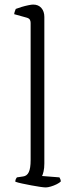

<svg xmlns="http://www.w3.org/2000/svg" viewBox="-20 -820 316 840"><path d="M180 0Q173 0 155.5 -2.5Q138 -5 117 -9Q96 -13 77 -17Q58 -21 47 -25Q47 -33 50 -38Q53 -43 54 -44L81 -48Q98 -50 106 -67Q114 -84 114 -119V-720Q114 -728 110.5 -734Q107 -740 96 -743L42 -758Q43 -766 45.5 -772Q48 -778 49 -781Q59 -785 74 -789.5Q89 -794 103.5 -797Q118 -800 125 -800Q148 -800 161 -785Q174 -770 174 -746V-105Q174 -84 170.5 -69.5Q167 -55 164 -50L240 -44Q242 -41 244 -36Q246 -31 246 -26Q240 -20 228 -14Q216 -8 202.5 -4Q189 0 180 0Z"/></svg>

Font: Texturina 12pt Thin
Style: Regular
Weight: 250
Designer: Guillermo Torres Carreño
Foundry: Omnibus-Type
Version: Version 1.002